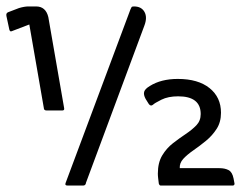

<svg xmlns="http://www.w3.org/2000/svg" viewBox="-38 -576 765 596"><path d="M229 -9Q228 0 220 0H172Q162 0 166 -9L367 -547Q369 -552 370.5 -554Q372 -556 378 -556Q401 -556 410.5 -539Q420 -522 410 -496ZM53 -500 -2 -479Q-7 -477 -9 -484L-18 -526Q-20 -535 -13 -538L21 -551Q38 -556 50 -556H74Q104 -556 112 -523L161 -241Q163 -233 155 -233H107Q98 -233 98 -241ZM520 -54H643Q660 -54 671.5 -48Q683 -42 687 -22L690 -6Q690 0 684 0H461Q457 0 455 -6Q454 -14 453 -22Q452 -30 452 -37Q452 -71 465.5 -93.5Q479 -116 499 -131.5Q519 -147 538.5 -160Q558 -173 571.5 -187Q585 -201 585 -222Q585 -277 515 -277Q484 -277 463 -266.5Q442 -256 437 -251Q430 -245 424 -253L414 -269Q407 -282 409.5 -291Q412 -300 427 -309Q462 -331 514 -331Q577 -331 612.5 -302.5Q648 -274 648 -226Q648 -197 634.5 -176Q621 -155 601.5 -139Q582 -123 562.5 -109.5Q543 -96 531 -83Q519 -70 520 -54Z"/></svg>

Font: Zain
Style: Italic
Weight: 400
Italic angle: -10°
Designer: Zain,Boutros
Foundry: Mobile Telecommunications Company (Zain), 2024
Version: Version 1.51; ttfautohint (v1.8.4)